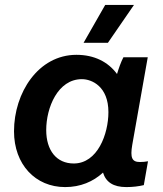

<svg xmlns="http://www.w3.org/2000/svg" viewBox="-20 -753 662 781"><path d="M494 8C520 8 544 5 565 0L582 -97C571 -95 561 -94 549 -94C517 -94 509 -111 518 -164L581 -520H482C472 -501 463 -475 456 -452C420 -501 364 -530 291 -530C136 -530 37 -376 37 -219C37 -84 124 8 245 8C307 8 359 -14 399 -51C411 -12 441 8 494 8ZM313 -431C354 -431 421 -401 421 -297C421 -208 377 -88 280 -88C210 -88 168 -141 168 -224C168 -315 215 -431 313 -431ZM419 -579 525 -733H408L320 -579Z"/></svg>

Font: Fixel Text 20240404 SemiBold
Style: Italic
Weight: 600
Width: 4
Italic angle: -10°
Designer: AlfaBravo + MacPaw
Foundry: Kyrylo Tkachov, Marchela Mozhyna, Serhii Makarenko, Maria Weinstein, Zakhar Kryvoshyya
Version: Version 1.211;Glyphs 3.2 (3225)